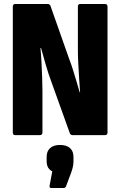

<svg xmlns="http://www.w3.org/2000/svg" viewBox="-20 -675 600 959"><path d="M56 0Q44 0 44 -13V-642Q44 -655 56 -655H218Q228 -655 232 -646L325 -382Q335 -357 344.5 -326Q354 -295 363 -265.5Q372 -236 378 -214H380Q378 -240 375.5 -279Q373 -318 371 -357Q369 -396 369 -422V-642Q369 -655 381 -655H504Q517 -655 517 -642V-13Q517 0 504 0H343Q333 0 329 -9L236 -268Q221 -308 208 -353.5Q195 -399 185 -435H182Q185 -407 187 -367.5Q189 -328 190.5 -289.5Q192 -251 192 -222V-13Q192 0 178 0ZM236 264Q225 264 228 251L241 181Q229 175 221 163Q213 151 213 128V109Q213 80 230.5 64.5Q248 49 279 49Q312 49 329.5 64.5Q347 80 347 109V129Q347 143 344.5 155.5Q342 168 337 183L310 255Q307 264 298 264Z"/></svg>

Font: Sofia Sans Condensed Black
Style: Regular
Weight: 900
Designer: Botio Nikoltchev, Ani Petrova
Foundry: lettersoup
Version: Version 4.101